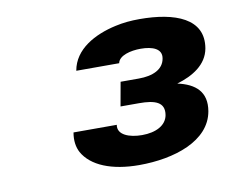

<svg xmlns="http://www.w3.org/2000/svg" viewBox="-53 -783 641 529"><g transform="rotate(-10 267.0 -518.0)"><path d="M392 -443C387 -415 358 -400 319 -400C284 -400 250 -412 255 -440H134C130 -418 133 -399 141 -384C164 -343 220 -320 297 -320C395 -320 496 -352 510 -433C519 -486 489 -512 439 -523C483 -536 524 -560 532 -605C546 -687 466 -716 367 -716C343 -716 321 -714 299 -709C240 -696 181 -665 171 -606H291C295 -627 328 -635 356 -635C389 -635 416 -625 411 -598C406 -568 376 -555 337 -555H286L274 -488H326C370 -488 398 -479 392 -443Z"/></g></svg>

Font: Asimov
Style: XWidIt
Weight: 500
Designer: Google
Version: Version 2.000980; 2014